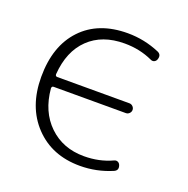

<svg xmlns="http://www.w3.org/2000/svg" viewBox="-102 -627 719 735"><g transform="rotate(20 257.0 -260.0)"><path d="M298 10Q184 10 113.5 -64Q43 -138 43 -260Q43 -386 111 -458Q179 -530 298 -530Q366 -530 429 -503Q446 -495 439 -475Q436 -467 429 -464Q422 -461 414 -465Q362 -489 300 -489Q209 -489 154.5 -436.5Q100 -384 93 -289Q93 -280 101 -280H395Q403 -280 409 -274Q415 -268 415 -260Q415 -252 409 -246Q403 -240 395 -240H101Q93 -240 93 -231Q101 -139 157.5 -84.5Q214 -30 300 -30Q362 -30 414 -54Q422 -58 429 -55Q436 -52 439 -44Q446 -25 429 -17Q366 10 298 10Z"/></g></svg>

Font: Rounded Mplus 1c Light
Style: Regular
Weight: 300
Version: Version 1.059.20150529